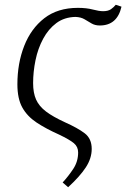

<svg xmlns="http://www.w3.org/2000/svg" viewBox="-20 -577 530 806"><path d="M266 209 243 189Q267 163 287.5 132Q308 101 308 63Q308 39 290 24Q272 9 228 -12Q172 -37 133 -63Q94 -89 73.5 -126Q53 -163 53 -223Q53 -311 81.5 -384Q110 -457 166 -500.5Q222 -544 307 -544Q343 -544 369.5 -537Q396 -530 413 -530Q434 -530 446 -538.5Q458 -547 466 -557L490 -549Q472 -470 399 -470Q379 -470 364.5 -478.5Q350 -487 335 -496Q320 -505 297 -506Q250 -505 216.5 -480Q183 -455 161 -414Q139 -373 129 -324Q119 -275 119 -228Q119 -187 131.5 -159Q144 -131 173 -109Q202 -87 252 -64Q306 -40 335.5 -17.5Q365 5 365 48Q365 88 340 126Q315 164 266 209Z"/></svg>

Font: Noto Serif Light
Style: Italic
Weight: 300
Italic angle: -12°
Designer: Monotype Design Team
Foundry: Monotype Imaging Inc.
Version: Version 2.013